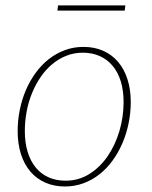

<svg xmlns="http://www.w3.org/2000/svg" viewBox="-20 -670 550 696"><path d="M44 0ZM218 -15Q265 -15 303.8 -39.2Q342.5 -63.5 370 -103.5Q397.5 -143.5 412.8 -194.8Q428 -246 428 -300Q428 -342 417.8 -375.2Q407.5 -408.5 388.2 -431.5Q369 -454.5 341.5 -466.8Q314 -479 280 -479Q248.5 -479 220.8 -468Q193 -457 169.8 -437.8Q146.5 -418.5 128 -391.8Q109.5 -365 96.5 -333.5Q83.5 -302 76.8 -266.8Q70 -231.5 70 -195Q70 -153 80.2 -119.5Q90.5 -86 109.5 -62.8Q128.5 -39.5 156 -27.2Q183.5 -15 218 -15ZM215.5 6Q176 6 144.2 -8Q112.5 -22 90.2 -48Q68 -74 56 -111.2Q44 -148.5 44 -195Q44 -234 51.8 -272Q59.5 -310 74 -343.8Q88.5 -377.5 109.5 -406.2Q130.5 -435 157 -455.8Q183.5 -476.5 215 -488.2Q246.5 -500 282.5 -500Q322 -500 353.8 -486Q385.5 -472 407.8 -446Q430 -420 442 -383Q454 -346 454 -300Q454 -261 446.2 -223.2Q438.5 -185.5 424 -151.5Q409.5 -117.5 388.5 -88.5Q367.5 -59.5 341 -38.5Q314.5 -17.5 282.8 -5.8Q251 6 215.5 6ZM190.5 -650.5H434.5L432 -631.5H188Z"/></svg>

Font: Lato Thin
Style: Italic
Weight: 200
Italic angle: -7°
Designer: Lukasz Dziedzic
Foundry: tyPoland Lukasz Dziedzic
Version: Version 2.007; 2014-02-27